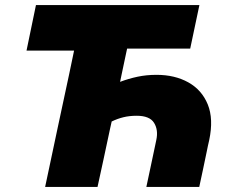

<svg xmlns="http://www.w3.org/2000/svg" viewBox="-20 -733 893 753"><path d="M157 0Q169 -56.5 180.2 -109.2Q191.5 -162 206 -231L251 -441Q256.5 -466.5 261.2 -489.8Q266 -513 270.5 -534.5H84L121 -713H762L726 -542.5H478.5Q473.5 -519 468.2 -494Q463 -469 457 -441L451 -412Q484 -424.5 519 -432Q554 -439.5 594 -439.5Q665.5 -439.5 718.5 -410Q771.5 -380.5 794.8 -323.5Q818 -266.5 800.5 -183.5Q797.5 -171.5 795.5 -161.5Q793.5 -151.5 791 -139.5Q782.5 -99 775.8 -66.8Q769 -34.5 761.5 0H554Q562.5 -40.5 570.5 -77.5Q578.5 -114.5 588.5 -162.5L593 -184Q601.5 -223.5 584.2 -251.2Q567 -279 516 -279Q487.5 -279 464 -273.2Q440.5 -267.5 418 -256.5L411 -225Q397 -159 385.8 -107Q374.5 -55 362.5 0Z"/></svg>

Font: Commissioner ExtraBold
Style: Italic
Weight: 800
Italic angle: -12°
Designer: Kostas Bartsokas
Foundry: Kostas Bartsokas
Version: Version 1.000; ttfautohint (v1.8.3)